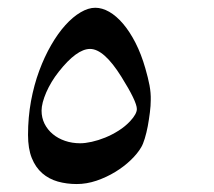

<svg xmlns="http://www.w3.org/2000/svg" viewBox="-20 -544 540 485"><path d="M220.7 -524.4Q237.8 -524.4 255.9 -514.2Q273.9 -503.9 290.8 -484.1Q307.6 -464.4 322.3 -435.8Q336.9 -407.2 347.2 -371.1Q354 -347.7 357.7 -328.4Q361.3 -309.1 360.8 -291Q360.8 -277.3 358.6 -259.8Q356.4 -242.2 353.3 -225.3Q350.1 -208.5 345.7 -194.1Q341.3 -179.7 336.9 -172.4Q327.6 -156.2 310.3 -139.6Q293 -123 271 -109.6Q249 -96.2 223.9 -87.6Q198.7 -79.1 173.8 -79.1Q148.4 -79.1 126 -85.4Q103.5 -91.8 86.7 -106.4Q69.8 -121.1 60.3 -144.8Q50.8 -168.5 50.8 -203.1Q50.8 -247.6 58.3 -288.6Q65.9 -329.6 79.1 -365.2Q92.3 -400.9 109.4 -430.4Q126.5 -460 145.3 -480.7Q164.1 -501.5 183.6 -512.9Q203.1 -524.4 220.7 -524.4ZM207.5 -420.4Q173.8 -420.4 128.4 -362.8Q118.7 -350.6 110.6 -337.2Q102.5 -323.7 96.9 -310.8Q91.3 -297.9 88.1 -285.9Q85 -273.9 85 -264.6Q85 -246.6 92.5 -231.4Q100.1 -216.3 113.3 -205.3Q126.5 -194.3 144.3 -188.2Q162.1 -182.1 182.6 -182.1Q195.3 -182.1 211.9 -185.8Q228.5 -189.5 245.8 -196.5Q263.2 -203.6 279.8 -214.1Q296.4 -224.6 309.1 -238.3Q325.7 -256.3 325.7 -268.6Q325.7 -287.6 286.6 -350.1Q242.7 -420.4 207.5 -420.4Z"/></svg>

Font: XB Kayhan
Style: Regular
Weight: 400
Designer: Behnam
Foundry: Irmug
Version: Version 7.300 2009